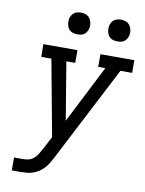

<svg xmlns="http://www.w3.org/2000/svg" viewBox="-101 -1018 821 1087"><g transform="rotate(10 309.5 -474.0)"><path d="M44 0V-74H93Q109 -74 125.5 -77.5Q142 -81 156 -92.5Q170 -104 179 -119Q188 -134 196 -149L197 -150L236 -225L155 -662H97L96 -735H292V-662H241L296 -330L465 -662H424V-735H619V-662H552L270 -116Q261 -99 251.5 -82.5Q242 -66 229 -51.5Q216 -37 199.5 -26Q183 -15 165 -9Q147 -3 129 -1.5Q111 0 93 0ZM505 -823Q490 -823 476.5 -828Q463 -833 455 -844.5Q447 -856 444.5 -870.5Q442 -885 444 -900Q446 -910 451.5 -920Q457 -930 465.5 -936.5Q474 -943 484.5 -945.5Q495 -948 506 -948Q521 -948 534.5 -942.5Q548 -937 556 -925.5Q564 -914 567 -899.5Q570 -885 567 -870Q565 -860 559.5 -850Q554 -840 545.5 -833.5Q537 -827 526.5 -825Q516 -823 505 -823ZM275 -823Q260 -823 246.5 -828Q233 -833 225 -844.5Q217 -856 214.5 -870.5Q212 -885 214 -900Q216 -910 221.5 -920Q227 -930 235.5 -936.5Q244 -943 254.5 -945.5Q265 -948 276 -948Q291 -948 304.5 -942.5Q318 -937 326 -925.5Q334 -914 337 -899.5Q340 -885 337 -870Q335 -860 329.5 -850Q324 -840 315.5 -833.5Q307 -827 296.5 -825Q286 -823 275 -823Z"/></g></svg>

Font: Iosevka Plex Etoile
Style: Italic
Weight: 400
Italic angle: -9°
Designer: Belleve Invis
Foundry: Belleve Invis
Version: Version 25.1.1; ttfautohint (v1.8.4)